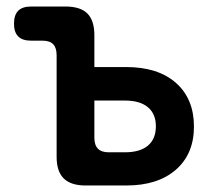

<svg xmlns="http://www.w3.org/2000/svg" viewBox="-20 -570 640 590"><path d="M270 -364H367Q466 -364 521 -315Q576 -266 576 -181Q576 -97 520.5 -48.5Q465 0 368 0H243Q198 0 176 -21.5Q154 -43 154 -88V-400Q154 -423 143.5 -434Q133 -445 111 -445H76Q49 -445 36 -458Q23 -471 23 -497Q23 -524 36 -537Q49 -550 76 -550H181Q227 -550 248.5 -528.5Q270 -507 270 -462ZM270 -147Q270 -124 281 -113Q292 -102 314 -102H364Q410 -102 434.5 -122.5Q459 -143 459 -182Q459 -220 434.5 -240.5Q410 -261 364 -261H270Z"/></svg>

Font: Maple Mono SemiBold
Style: Regular
Weight: 600
Monospace: yes
Designer: subframe7536
Version: Version 7.000